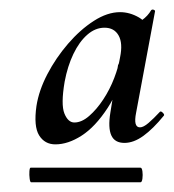

<svg xmlns="http://www.w3.org/2000/svg" viewBox="-20 -658 358 395"><path d="M94 -361Q72 -361 60.5 -379.5Q49 -398 55 -440Q60 -472 77.5 -505.5Q95 -539 120 -568Q145 -597 173 -615Q201 -633 227 -633Q247 -633 266 -622Q285 -611 288 -586L249 -606Q260 -608 272 -616.5Q284 -625 291 -637Q293 -639 296 -638Q299 -637 299 -635L260 -426Q254 -396 268 -396Q275 -396 285.5 -405Q296 -414 309 -428Q311 -430 315 -426Q319 -422 317 -420Q295 -393 275 -378.5Q255 -364 236 -364Q216 -364 209 -379.5Q202 -395 207 -426L223 -525L243 -537Q227 -475 201.5 -436Q176 -397 148 -379Q120 -361 94 -361ZM44 -283Q42 -283 41 -290.5Q40 -298 40.5 -305.5Q41 -313 43 -313H269Q272 -313 273 -305.5Q274 -298 273 -290.5Q272 -283 269 -283ZM133 -406Q148 -406 163.5 -419.5Q179 -433 192.5 -453.5Q206 -474 215 -497.5Q224 -521 227 -540Q233 -569 224 -585Q215 -601 195 -601Q176 -601 159.5 -586.5Q143 -572 131 -547Q119 -522 113 -490Q105 -443 112.5 -424.5Q120 -406 133 -406Z"/></svg>

Font: Cormorant Infant Light
Style: Italic
Weight: 300
Italic angle: -10°
Designer: Christian Thalmann (Catharsis Fonts)
Foundry: Catharsis Fonts
Version: Version 4.001